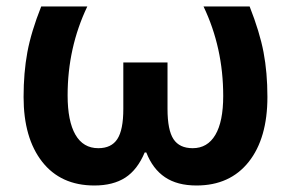

<svg xmlns="http://www.w3.org/2000/svg" viewBox="-20 -566 903 596"><path d="M589.8 9.8Q530.3 9.8 492.2 -15.9Q454.1 -41.5 434.1 -92.8H429.2Q406.7 -39.1 368.9 -14.6Q331.1 9.8 272.9 9.8Q168.5 9.8 110.8 -64Q53.2 -137.7 53.2 -265.1Q53.2 -340.3 64.9 -403.8Q76.7 -467.3 107.9 -545.9H251Q189.9 -418 189.9 -270Q189.9 -189.9 214.1 -147.9Q238.3 -106 285.2 -106Q325.7 -106 344.2 -134.3Q362.8 -162.6 362.8 -228V-372.1H500V-228Q500 -162.1 518.6 -134Q537.1 -106 578.1 -106Q624 -106 648.4 -147.2Q672.9 -188.5 672.9 -268.1Q672.9 -418 611.8 -545.9H754.9Q786.1 -466.8 798.1 -403.8Q810.1 -340.8 810.1 -265.1Q810.1 -136.7 752 -63.5Q693.8 9.8 589.8 9.8Z"/></svg>

Font: Zoram GWebM
Style: Bold
Weight: 700
Foundry: Ascender Corporation
Version: Version 1.000